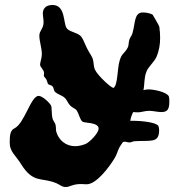

<svg xmlns="http://www.w3.org/2000/svg" viewBox="-20 -701 725 771"><path d="M658 -314C650 -331 600 -342 576 -342C570 -342 563 -341 556 -339C561 -362 558 -389 568 -413C575 -433 598 -450 608 -472C619 -497 623 -523 623 -548C623 -563 622 -578 620 -592C620 -598 593 -641 593 -642C585 -647 568 -651 554 -651C518 -651 524 -609 512 -568C510 -559 503 -552 500 -543C496 -532 497 -519 494 -512C480 -484 469 -489 460 -456C451 -427 453 -354 435 -348C427 -348 372 -397 361 -422C355 -436 357 -452 352 -466C347 -479 334 -496 327 -512C318 -531 312 -550 302 -558C285 -572 256 -574 247 -589C234 -609 243 -681 191 -681C159 -681 152 -661 152 -647C152 -637 155 -624 155 -612C155 -586 138 -578 138 -558C138 -535 148 -508 148 -484C148 -466 141 -453 141 -441C141 -431 157 -421 157 -407C157 -404 156 -401 156 -398C156 -392 163 -388 166 -382C170 -375 171 -365 173 -364C175 -360 186 -360 191 -354C196 -349 196 -337 200 -333C211 -322 230 -318 240 -308C249 -300 253 -286 262 -277C271 -268 282 -265 287 -259C297 -245 301 -219 312 -212C319 -207 376 -210 376 -185C376 -165 338 -129 324 -123C309 -117 295 -114 282 -114C244 -114 217 -138 207 -169C203 -178 206 -190 203 -200C201 -209 193 -216 191 -225C186 -246 189 -269 185 -277C179 -289 150 -316 135 -316C103 -315 79 -205 37 -185C21 -177 19 -157 19 -128C19 -92 42 -78 64 -43C114 38 146 9 207 35C223 42 228 50 244 50C261 50 271 38 305 38C313 38 321 39 328 39C367 39 418 -29 441 -67C450 -82 452 -95 460 -110C463 -116 469 -123 474 -131C476 -131 478 -131 481 -132C486 -132 494 -129 500 -129C507 -129 514 -134 521 -134C587 -138 619 -125 619 -179C619 -185 618 -190 616 -195C609 -209 553 -216 510 -216H503C506 -231 509 -240 515 -251C522 -250 529 -250 536 -250C546 -250 563 -256 579 -256C594 -256 613 -251 628 -251C655 -251 660 -265 660 -295C660 -304 659 -312 658 -314Z"/></svg>

Font: Freckle Face
Style: Regular
Weight: 400
Designer: Astigmatic (AOETI)
Foundry: Astigmatic (AOETI)
Version: Version 1.000